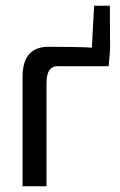

<svg xmlns="http://www.w3.org/2000/svg" viewBox="-20 -653 422 673"><path d="M366 -481 361 -421H186Q164 -422 153.5 -407.5Q143 -393 143 -361V0H59V-383Q59 -489 150 -489Q252 -489 302 -486L310 -633H365Z"/></svg>

Font: exo2condensed_r
Style: Regular
Weight: 400
Width: 3
Designer: Natanael Gama
Version: Version 1.001;PS 001.001;hotconv 1.0.70;makeotf.lib2.5.58329